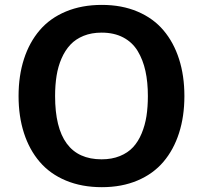

<svg xmlns="http://www.w3.org/2000/svg" viewBox="-20 -755 833 788"><path d="M714.8 -512.7Q736.8 -444.3 736.8 -360.8Q736.8 -277.3 714.8 -209Q692.9 -140.6 650.9 -91.1Q608.9 -41.5 544.4 -14.2Q480 13.2 397.9 13.2Q315.9 13.2 250.7 -13.9Q185.5 -41 143.1 -90.6Q100.6 -140.1 78.4 -208.7Q56.2 -277.3 56.2 -360.8Q56.2 -444.3 78.4 -512.9Q100.6 -581.5 143.1 -631.1Q185.5 -680.7 250.7 -707.8Q315.9 -734.9 397.9 -734.9Q480 -734.9 544.4 -707.5Q608.9 -680.2 650.9 -630.6Q692.9 -581.1 714.8 -512.7ZM586.9 -360.8Q586.9 -418 576.9 -463.6Q566.9 -509.3 545.2 -545.4Q523.4 -581.5 485.8 -601.3Q448.2 -621.1 397 -621.1Q355.5 -621.1 323 -607.9Q290.5 -594.7 268.8 -571.5Q247.1 -548.3 232.7 -515.4Q218.3 -482.4 212.2 -444.1Q206.1 -405.8 206.1 -360.8Q206.1 -101.1 397 -101.1Q439 -101.1 471.9 -114.5Q504.9 -127.9 526.1 -150.9Q547.4 -173.8 561.3 -207.3Q575.2 -240.7 581.1 -278.3Q586.9 -315.9 586.9 -360.8Z"/></svg>

Font: Perun
Style: Bold
Weight: 700
Foundry: Copyright (c) Stefan Peev, Context Ltd, 2016
Version: Version 1.0000